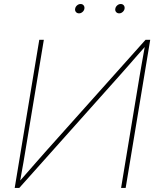

<svg xmlns="http://www.w3.org/2000/svg" viewBox="-20 -923 777 943"><path d="M597.2 0H574.7L666 -551.3Q670.4 -576.7 674.8 -602.1Q679.2 -627.4 683.8 -652.8Q688.5 -678.2 692.9 -703.6H701.2Q678.2 -678.2 656 -652.8Q633.8 -627.4 611.8 -602.1Q589.8 -576.7 566.9 -551.3L74.7 0H52.2L172.9 -727.5H195.3L103.5 -175.3Q99.6 -149.9 95 -124.5Q90.3 -99.1 85.9 -74Q81.5 -48.8 77.1 -23.4H67.9Q90.3 -48.8 112.3 -74Q134.3 -99.1 156.5 -124.5Q178.7 -149.9 201.2 -175.3L694.8 -727.5H717.8ZM565.4 -857.4Q555.7 -857.4 550 -864.3Q544.4 -871.1 546.4 -880.4Q547.9 -889.6 555.7 -896.5Q563.5 -903.3 573.2 -903.3Q582.5 -903.3 587.9 -896.7Q593.3 -890.1 591.8 -880.4Q590.3 -871.1 582.5 -864.3Q574.7 -857.4 565.4 -857.4ZM368.2 -857.4Q358.4 -857.4 352.8 -864.3Q347.2 -871.1 349.1 -880.4Q350.6 -889.6 358.4 -896.5Q366.2 -903.3 376 -903.3Q385.3 -903.3 390.6 -896.7Q396 -890.1 394.5 -880.4Q393.1 -871.1 385.3 -864.3Q377.4 -857.4 368.2 -857.4Z"/></svg>

Font: Inter 24pt Thin
Style: Italic
Weight: 250
Italic angle: -9.3988°
Version: Version 4.001;git-66647c0bb